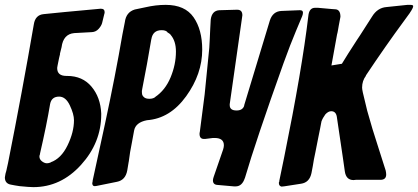

<svg xmlns="http://www.w3.org/2000/svg" viewBox="-56 -772 1718 789"><path d="M217 -460H220Q283 -460 320 -416Q357 -372 360 -306V-302Q360 -186 277 -94.5Q194 -3 81 -3Q65 -3 25 -7Q7 -10 6 -10Q-4 -12 -10 -13Q-36 -17 -36 -43Q-36 -45 -34 -55Q-33 -57 -33 -60L-30 -70V-71L-29 -74V-75L-23 -102Q36 -399 83 -672Q89 -711 124 -714Q179 -720 355 -736H360Q374 -736 374 -722Q374 -718 372 -712Q367 -689 363.5 -677Q360 -665 349 -653Q338 -641 322 -640L249 -636Q204 -632 197 -578Q195 -571 190 -550L191 -551Q188 -541 180 -500L181 -502Q179 -498 179 -492Q179 -460 217 -460ZM154 -105H152Q195 -120 221.5 -174.5Q248 -229 248 -278Q248 -303 231 -339Q214 -375 187 -375Q156 -375 150 -345Q136 -260 108 -139L109 -140Q106 -134 106 -129Q106 -117 116.5 -109Q127 -101 137 -101Q144 -101 154 -105Z M425 -25 341 -8Q340 -8 337.5 -7.5Q335 -7 333 -7Q323 -7 323 -21L324 -22Q324 -24 324.5 -26Q325 -28 325 -31L375 -261Q418 -461 447 -630L457 -681Q462 -722 498 -733L541 -742Q584 -752 625 -752Q704 -752 739.5 -701Q775 -650 775 -568Q775 -468 709 -376.5Q643 -285 548 -278Q501 -269 495 -235L486 -186Q478 -148 473 -107V-108L467 -72Q460 -32 425 -25ZM548 -509 528 -404V-402L527 -399Q527 -388 528.5 -382.5Q530 -377 537 -371.5Q544 -366 558 -366Q575 -366 584 -375L581 -373Q623 -401 645 -454Q667 -507 667 -560Q667 -604 645 -629L647 -627Q642 -634 629 -641L633 -639Q626 -648 608 -648Q572 -648 566 -611V-612Z M1100 -727 1174 -730H1177Q1189 -730 1189 -720Q1189 -714 1186 -706L1160 -644Q1138 -592 1109 -512Q995 -193 950 -39V-40Q939 -6 912 -6H906L838 -12Q819 -13 819 -31Q819 -36 822 -45L861 -158Q864 -168 864 -175Q864 -205 826 -205H819L787 -201H782Q764 -201 764 -222Q764 -227 765 -229L785 -384L804 -575Q805 -588 806 -612Q807 -636 808 -655.5Q809 -675 810 -692Q815 -728 845 -730L916 -732H919Q940 -732 940 -709Q940 -708 939.5 -706Q939 -704 939 -702L888 -344V-340Q888 -318 916 -318Q942 -318 948 -339L947 -338L1053 -688Q1065 -725 1100 -727Z M1181 -17 1110 -6H1107L1102 -5Q1090 -7 1090 -20V-22Q1091 -23 1091.5 -25Q1092 -27 1092 -30L1112 -127Q1185 -486 1211 -706Q1214 -740 1239 -740H1250Q1259 -739 1278 -737.5Q1297 -736 1306 -735L1320 -734Q1343 -734 1343 -703L1336 -666Q1335 -658 1333 -648.5Q1331 -639 1331 -638Q1329 -632 1329 -630L1306 -503L1349 -510Q1370 -545 1411 -608L1423 -626Q1439 -652 1473 -704Q1495 -740 1532 -743L1618 -752H1630Q1642 -752 1642 -747Q1642 -739 1628 -719L1629 -720L1605 -687Q1529 -584 1447 -461H1448Q1432 -440 1432 -412Q1432 -406 1435 -392L1453 -317Q1473 -244 1500 -162L1529 -71Q1531 -61 1531 -55Q1531 -33 1507 -33H1406L1397 -32Q1366 -32 1361 -68L1358 -89Q1357 -100 1353 -124L1328 -293Q1324 -315 1305 -315Q1293 -315 1281 -302Q1270 -287 1265 -273Q1263 -264 1259 -241.5Q1255 -219 1252 -207Q1252 -204 1240 -146Q1236 -126 1234 -117Q1233 -109 1229.5 -90Q1226 -71 1224 -61Q1216 -22 1181 -17Z"/></svg>

Font: Bangerz Fix
Style: Regular
Weight: 400
Designer: vernon adams
Foundry: Vernon Adams
Version: Version 2.10;December 28, 2023;FontCreator 13.0.0.2683 64-bi